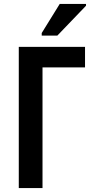

<svg xmlns="http://www.w3.org/2000/svg" viewBox="-20 -951 481 971"><path d="M75 0V-714H410V-610H195V0ZM191 -771V-784L282 -931H415V-922L270 -771Z"/></svg>

Font: Noto Sans Condensed SemiBold
Style: Regular
Weight: 600
Width: 3
Designer: Monotype Design Team
Foundry: Monotype Imaging Inc.
Version: Version 2.013; ttfautohint (v1.8.4.7-5d5b)